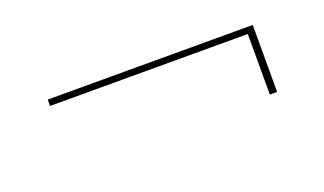

<svg xmlns="http://www.w3.org/2000/svg" viewBox="-33 -447 669 396"><g transform="rotate(-20 302.0 -249.5)"><path d="M527 -323V-309V-176H511V-309H77V-323Z"/></g></svg>

Font: Work Sans Thin
Style: Regular
Weight: 260
Designer: Wei Huang
Foundry: Wei Huang
Version: Version 1.500